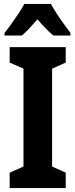

<svg xmlns="http://www.w3.org/2000/svg" viewBox="-20 -953 381 973"><path d="M313 0H29V-78L99 -109V-605L29 -636V-714H313V-636L244 -605V-109L313 -78ZM238 -933Q250 -911 266.5 -885.5Q283 -860 301.5 -834.5Q320 -809 337 -786V-773H251Q232 -788 211.5 -809Q191 -830 170 -855Q148 -830 128 -808.5Q108 -787 91 -773H3V-786Q19 -806 38 -832.5Q57 -859 75 -886Q93 -913 103 -933Z"/></svg>

Font: Noto Sans Display Condensed
Style: Bold
Weight: 700
Width: 3
Designer: Monotype Design Team
Foundry: Monotype Imaging Inc.
Version: Version 2.003